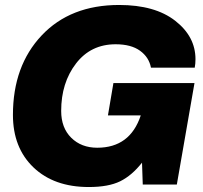

<svg xmlns="http://www.w3.org/2000/svg" viewBox="-20 -742 816 772"><path d="M337 10Q197 10 114.5 -69Q32 -148 32 -280Q32 -477 147.5 -599.5Q263 -722 459 -722Q603 -722 684.5 -658.5Q766 -595 766 -504Q766 -486 763 -470H587Q579 -512 543 -538Q507 -564 445 -564Q345 -564 285.5 -486.5Q226 -409 226 -296Q226 -228 266.5 -188Q307 -148 371 -148Q503 -148 546 -278H414L436 -408H762L691 0H554L551 -88Q510 -36 463 -13Q416 10 337 10Z"/></svg>

Font: Creato Display Black
Style: Italic
Weight: 900
Italic angle: -10°
Version: Version 1.000